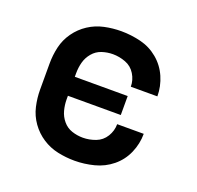

<svg xmlns="http://www.w3.org/2000/svg" viewBox="-102 -646 779 761"><g transform="rotate(20 288.0 -265.0)"><path d="M286 8Q327 8 368 -2.5Q409 -13 441.5 -39.5Q474 -66 491 -105Q508 -144 508 -186H396Q396 -158 381 -133.5Q366 -109 339.5 -99Q313 -89 286 -89Q262 -89 239.5 -96.5Q217 -104 201.5 -122.5Q186 -141 180 -164Q174 -187 174 -210V-225H397V-305H174V-320Q174 -344 180 -366.5Q186 -389 201.5 -407.5Q217 -426 239.5 -433.5Q262 -441 286 -441Q313 -441 339.5 -431Q366 -421 381 -396.5Q396 -372 396 -344H508Q508 -386 491 -425Q474 -464 441.5 -491Q409 -518 368 -528Q327 -538 286 -538Q250 -538 215 -530.5Q180 -523 150 -503.5Q120 -484 99 -454.5Q78 -425 70 -390.5Q62 -356 62 -320V-210Q62 -175 70 -140Q78 -105 99 -75.5Q120 -46 150 -26.5Q180 -7 215 0.5Q250 8 286 8Z"/></g></svg>

Font: Iosevka Sparkle Semibold
Style: Regular
Weight: 600
Designer: Belleve Invis
Foundry: Belleve Invis
Version: Version 4.5.0; ttfautohint (v1.8.3)